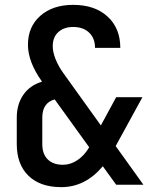

<svg xmlns="http://www.w3.org/2000/svg" viewBox="-20 -760 640 790"><path d="M232 10Q145 10 97 -37Q49 -84 49 -167V-276Q49 -331 76 -370Q103 -409 153 -424Q95 -505 95 -576Q95 -650 146 -695Q197 -740 281 -740Q370 -740 422.5 -692Q475 -644 475 -563H371Q371 -603 346.5 -626Q322 -649 281 -649Q243 -649 220 -628Q197 -607 197 -570Q197 -546 208.5 -517Q220 -488 240 -460L395 -244L458 -360H566L456 -159L570 0H458L403 -76Q331 10 232 10ZM239 -82Q270 -82 298.5 -101Q327 -120 347 -154L205 -351Q154 -337 154 -276V-167Q154 -126 176.5 -104Q199 -82 239 -82Z"/></svg>

Font: Tiny SemiBold
Style: Regular
Weight: 600
Designer: Philipp Nurullin, Konstantin Bulenkov
Foundry: JetBrains
Version: Version 2.251; ttfautohint (v1.8.4.7-5d5b)